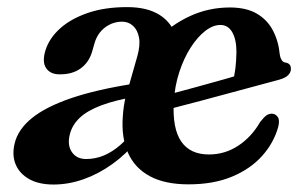

<svg xmlns="http://www.w3.org/2000/svg" viewBox="-20 -494 837 527"><path d="M317 -173Q320.5 -233.5 344.8 -287.8Q369 -342 409 -383.8Q449 -425.5 500.8 -449.5Q552.5 -473.5 611 -473.5Q656 -473.5 685 -456.5Q714 -439.5 729.2 -410.2Q744.5 -381 748 -344Q749 -336 752.8 -329.8Q756.5 -323.5 762.5 -322.5Q770 -321.5 774.2 -317.5Q778.5 -313.5 778.5 -304.5Q778.5 -295.5 771 -287.8Q763.5 -280 745.5 -275Q721.5 -268.5 686.8 -259.2Q652 -250 612.5 -239.2Q573 -228.5 534.5 -218.2Q496 -208 464.2 -199.8Q432.5 -191.5 413.8 -186.5Q395 -181.5 395 -181.5L390 -221Q390 -221 407.5 -225.5Q425 -230 453.5 -237.5Q482 -245 514.8 -254Q547.5 -263 579 -271.8Q610.5 -280.5 633 -287.5L618.5 -269Q623.5 -285 626 -305.2Q628.5 -325.5 629 -351Q629 -385.5 617.5 -405.5Q606 -425.5 585 -425.5Q564.5 -425.5 543.2 -409Q522 -392.5 503.2 -363.2Q484.5 -334 472 -295.8Q459.5 -257.5 457 -214Q453 -141 477.5 -105.5Q502 -70 553.5 -70Q597 -70 633.5 -93.8Q670 -117.5 694 -159Q704.5 -172.5 711.2 -177.2Q718 -182 726.5 -182Q736.5 -181.5 742.5 -172.8Q748.5 -164 743.5 -145Q731 -101 699 -65.5Q667 -30 616.5 -9Q566 12 497.5 12Q432.5 12 391 -10.5Q349.5 -33 331.2 -74.8Q313 -116.5 317 -173ZM105 -356.5Q115.5 -389.5 145 -416Q174.5 -442.5 221 -458.5Q267.5 -474.5 329 -474.5Q384.5 -474.5 418.5 -452.8Q452.5 -431 464 -391.2Q475.5 -351.5 463.5 -297.5L336.5 -268L357 -340Q365.5 -370.5 361.5 -391.2Q357.5 -412 345 -423.2Q332.5 -434.5 315.5 -434.5Q289.5 -434.5 268.5 -418.8Q247.5 -403 239.5 -375.5L232.5 -351Q223.5 -322 200.8 -305.8Q178 -289.5 143 -290Q118 -290 106.5 -307.2Q95 -324.5 105 -356.5ZM20 -99.5Q29 -138.5 67.5 -169.8Q106 -201 176 -224.8Q246 -248.5 349 -264.5L357.5 -229.5Q297 -219.5 258.5 -205Q220 -190.5 199.2 -171Q178.5 -151.5 172 -126.5Q164 -96.5 177 -77Q190 -57.5 216.5 -57.5Q241.5 -57.5 265 -67.2Q288.5 -77 310.2 -96Q332 -115 351.5 -141L356.5 -108.5Q326.5 -71 288.5 -43.8Q250.5 -16.5 209.2 -2Q168 12.5 127 12.5Q87 12.5 60.5 -2.2Q34 -17 23.2 -42.2Q12.5 -67.5 20 -99.5Z"/></svg>

Font: Fraunces SemiBold
Style: Italic
Weight: 600
Italic angle: -16°
Version: Version 1.000;[b76b70a41]